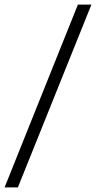

<svg xmlns="http://www.w3.org/2000/svg" viewBox="-28 -763 419 838"><path d="M-8 55 312 -743H371L50 55Z"/></svg>

Font: Saira SemiExpanded Light
Style: Regular
Weight: 300
Width: 6
Designer: Hector Gatti with collaboration of the Omnibus-Type team
Foundry: Omnibus-Type
Version: Version 1.101